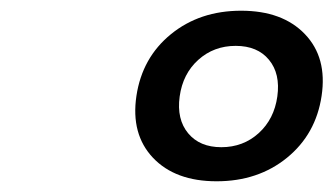

<svg xmlns="http://www.w3.org/2000/svg" viewBox="-20 -796 625 360"><path d="M266.8 -500.2Q225.1 -544.4 235.8 -616.2Q246.6 -688 300.5 -731.9Q354.5 -775.9 432.1 -775.9Q509.8 -775.9 551.8 -731.9Q593.8 -688 583 -616.2Q572.3 -544.4 518.1 -500.2Q463.9 -456.1 386.2 -456.1Q308.6 -456.1 266.8 -500.2ZM316.9 -615.2Q311 -572.3 332.8 -546.1Q354.5 -520 395 -520Q436 -520 465.1 -546.4Q494.1 -572.8 500 -615.2Q505.9 -657.7 484.4 -683.8Q462.9 -710 421.9 -710Q380.9 -710 351.8 -683.8Q322.8 -657.7 316.9 -615.2Z"/></svg>

Font: Trueno
Style: Italic
Weight: 400
Designer: Julieta Ulanovsky
Foundry: Julieta Ulanovsky
Version: Version 3.001b | FøM Fix